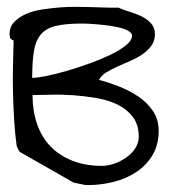

<svg xmlns="http://www.w3.org/2000/svg" viewBox="-20 -536 507 556"><path d="M19.5 -418.9Q10.7 -421.9 9.3 -426.3Q7.8 -430.7 7.8 -437.5Q7.8 -459 22 -473.1Q36.1 -487.3 56.6 -496.1Q77.1 -504.9 103.5 -508.8Q129.9 -512.7 154.8 -514.6Q179.7 -516.6 202.1 -516.1Q224.6 -515.6 237.3 -515.6Q242.2 -515.6 254.9 -515.1Q267.6 -514.6 281.2 -514.2Q294.9 -513.7 306.6 -513.7Q318.4 -513.7 323.2 -513.7Q335.9 -507.8 354 -502.4Q372.1 -497.1 388.7 -489.3Q405.3 -481.4 417 -468.8Q428.7 -456.1 428.7 -437.5Q428.7 -418 418.5 -403.8Q408.2 -389.6 392.6 -378.9Q377 -368.2 357.9 -359.9Q338.9 -351.6 320.3 -343.3Q301.8 -335 287.6 -326.2Q273.4 -317.4 266.6 -304.7Q293 -297.9 323.2 -286.1Q353.5 -274.4 379.4 -257.3Q405.3 -240.2 422.4 -215.3Q439.5 -190.4 439.5 -157.2Q439.5 -116.2 421.4 -86.4Q403.3 -56.6 374.5 -37.6Q345.7 -18.6 309.1 -9.3Q272.5 0 233.4 0H228.5Q224.6 -1 218.8 -2Q212.9 -2.9 206.5 -4.4Q200.2 -5.9 195.3 -6.8Q190.4 -7.8 190.4 -8.8L38.1 -95.7Q36.1 -96.7 32.7 -103.5Q29.3 -110.4 28.3 -113.3Q23.4 -148.4 21 -188.5Q18.6 -228.5 17.6 -269Q16.6 -309.6 17.6 -348.1Q18.6 -386.7 19.5 -418.9ZM74.2 -260.7Q74.2 -214.8 87.4 -176.8Q100.6 -138.7 126 -112.3Q151.4 -85.9 189 -70.8Q226.6 -55.7 275.4 -55.7Q292 -55.7 310.5 -62Q329.1 -68.4 345.2 -79.6Q361.3 -90.8 371.6 -106.4Q381.8 -122.1 381.8 -140.6Q381.8 -174.8 364.7 -197.3Q347.7 -219.7 320.8 -232.9Q293.9 -246.1 259.8 -252Q225.6 -257.8 191.4 -260.3Q157.2 -262.7 126.5 -261.7Q95.7 -260.7 74.2 -260.7ZM218.8 -467.8Q169.9 -467.8 141.6 -460.9Q113.3 -454.1 98.1 -436Q83 -418 78.1 -387.2Q73.2 -356.4 73.2 -310.5Q86.9 -310.5 113.8 -315.9Q140.6 -321.3 172.9 -330.6Q205.1 -339.8 238.8 -352.1Q272.5 -364.3 299.8 -377.4Q327.1 -390.6 344.7 -404.8Q362.3 -418.9 362.3 -432.6Q362.3 -439.5 353.5 -445.3Q344.7 -451.2 330.1 -455.1Q315.4 -459 297.9 -461.4Q280.3 -463.9 264.2 -465.3Q248 -466.8 235.8 -467.3Q223.6 -467.8 218.8 -467.8Z"/></svg>

Font: Swanky and Moo Moo Cyrillic
Style: Regular
Weight: 400
Designer: Kimberly Geswein; Denis Ignatov
Foundry: Kimberly Geswein; Denis Ignatov
Version: Version 1.003 June 27, 2018